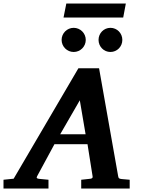

<svg xmlns="http://www.w3.org/2000/svg" viewBox="-73 -1077 807 1097"><path d="M668 0V-50C646 -52 622 -54 622 -54C607 -56 604 -58 602 -71L493 -687H375L5 -56L-53 -50V0H204V-50C179 -52 152 -55 152 -55C139 -56 133 -60 139 -70L238 -253H427L456 -70C458 -58 450 -56 437 -55C437 -55 412 -52 391 -50V0ZM416 -310H271L383 -504ZM626 -849C626 -887 596 -918 558 -918C520 -918 490 -887 490 -849C490 -811 520 -780 558 -780C596 -780 626 -811 626 -849ZM417 -849C417 -887 386 -918 348 -918C310 -918 279 -887 279 -849C279 -811 310 -780 348 -780C386 -780 417 -811 417 -849ZM646 -1057H306L290 -977H631Z"/></svg>

Font: Veleka
Style: Bold Italic
Weight: 700
Italic angle: -12°
Designer: Stefan Peev, Context Ltd, 2016; SIL International, 1997-2014.
Foundry: Stefan Peev, Context Ltd, 2016
Version: Version 5.000